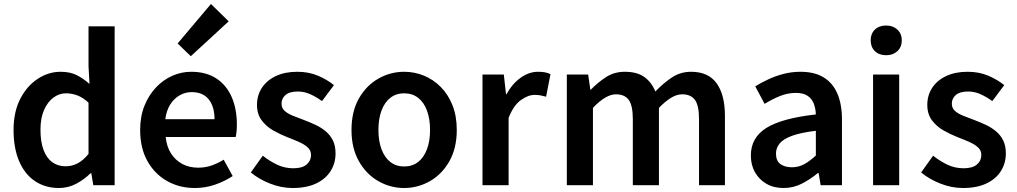

<svg xmlns="http://www.w3.org/2000/svg" viewBox="-20 -929 5099 963"><path d="M276 14Q207 14 155.5 -20.5Q104 -55 76 -120.5Q48 -186 48 -277Q48 -368 81.5 -433Q115 -498 169 -533.5Q223 -569 284 -569Q331 -569 364 -552.5Q397 -536 429 -508L424 -597V-797H555V0H448L438 -60H434Q403 -29 362.5 -7.5Q322 14 276 14ZM309 -95Q341 -95 369 -109.5Q397 -124 424 -157V-414Q396 -440 368 -450.5Q340 -461 311 -461Q277 -461 248 -439.5Q219 -418 201 -377.5Q183 -337 183 -279Q183 -219 198 -178Q213 -137 241.5 -116Q270 -95 309 -95Z M957 14Q880 14 818 -21Q756 -56 719.5 -121Q683 -186 683 -277Q683 -345 704.5 -398.5Q726 -452 762.5 -490.5Q799 -529 844.5 -549Q890 -569 939 -569Q1014 -569 1065 -535.5Q1116 -502 1142 -442.5Q1168 -383 1168 -305Q1168 -286 1166.5 -269.5Q1165 -253 1162 -242H811Q816 -193 838 -159Q860 -125 894.5 -106.5Q929 -88 974 -88Q1009 -88 1040 -98.5Q1071 -109 1102 -128L1147 -46Q1108 -20 1059 -3Q1010 14 957 14ZM809 -331H1056Q1056 -394 1027 -430.5Q998 -467 941 -467Q910 -467 882 -451.5Q854 -436 834.5 -406Q815 -376 809 -331ZM937 -647 871 -711 1038 -909 1127 -822Z M1448 14Q1391 14 1335 -8Q1279 -30 1238 -64L1298 -148Q1335 -119 1372 -102Q1409 -85 1451 -85Q1496 -85 1518 -104Q1540 -123 1540 -152Q1540 -175 1522.5 -190.5Q1505 -206 1477.5 -218Q1450 -230 1421 -241Q1385 -255 1350 -275Q1315 -295 1292 -326Q1269 -357 1269 -403Q1269 -451 1293.5 -488.5Q1318 -526 1363.5 -547.5Q1409 -569 1471 -569Q1529 -569 1575.5 -549Q1622 -529 1655 -502L1595 -422Q1566 -443 1536 -456.5Q1506 -470 1474 -470Q1432 -470 1412 -452.5Q1392 -435 1392 -409Q1392 -387 1407.5 -373Q1423 -359 1449 -348.5Q1475 -338 1505 -327Q1534 -316 1562 -303Q1590 -290 1613 -271Q1636 -252 1649.5 -225Q1663 -198 1663 -159Q1663 -111 1638.5 -71.5Q1614 -32 1566 -9Q1518 14 1448 14Z M2007 14Q1938 14 1877.5 -20.5Q1817 -55 1780 -120.5Q1743 -186 1743 -277Q1743 -370 1780 -435Q1817 -500 1877.5 -534.5Q1938 -569 2007 -569Q2059 -569 2106.5 -549.5Q2154 -530 2191 -492.5Q2228 -455 2249.5 -401Q2271 -347 2271 -277Q2271 -186 2234 -120.5Q2197 -55 2136.5 -20.5Q2076 14 2007 14ZM2007 -94Q2048 -94 2077 -116.5Q2106 -139 2121.5 -180.5Q2137 -222 2137 -277Q2137 -333 2121.5 -374.5Q2106 -416 2077 -438.5Q2048 -461 2007 -461Q1967 -461 1938 -438.5Q1909 -416 1893.5 -374.5Q1878 -333 1878 -277Q1878 -222 1893.5 -180.5Q1909 -139 1938 -116.5Q1967 -94 2007 -94Z M2400 0V-555H2507L2518 -456H2520Q2550 -510 2592 -539.5Q2634 -569 2678 -569Q2700 -569 2714.5 -566Q2729 -563 2741 -557L2719 -444Q2704 -448 2691.5 -450.5Q2679 -453 2661 -453Q2629 -453 2592.5 -427Q2556 -401 2531 -338V0Z M2823 0V-555H2930L2941 -479H2943Q2979 -516 3020 -542.5Q3061 -569 3114 -569Q3175 -569 3211.5 -543Q3248 -517 3267 -470Q3307 -512 3350 -540.5Q3393 -569 3446 -569Q3533 -569 3574.5 -511Q3616 -453 3616 -348V0H3486V-331Q3486 -400 3465.5 -428Q3445 -456 3401 -456Q3375 -456 3346.5 -439Q3318 -422 3285 -388V0H3154V-331Q3154 -400 3133.5 -428Q3113 -456 3069 -456Q3044 -456 3015 -439Q2986 -422 2954 -388V0Z M3910 14Q3861 14 3824.5 -7Q3788 -28 3767 -64.5Q3746 -101 3746 -149Q3746 -239 3824 -287.5Q3902 -336 4072 -355Q4071 -385 4061.5 -409.5Q4052 -434 4030.5 -448.5Q4009 -463 3972 -463Q3930 -463 3891 -447Q3852 -431 3815 -408L3768 -496Q3799 -515 3834.5 -531.5Q3870 -548 3910.5 -558.5Q3951 -569 3995 -569Q4065 -569 4111 -541Q4157 -513 4180 -459.5Q4203 -406 4203 -329V0H4096L4086 -61H4082Q4045 -30 4002 -8Q3959 14 3910 14ZM3952 -90Q3985 -90 4013.5 -105.5Q4042 -121 4072 -149V-273Q3997 -264 3953 -248Q3909 -232 3890.5 -209.5Q3872 -187 3872 -159Q3872 -122 3894.5 -106Q3917 -90 3952 -90Z M4359 0V-555H4490V0ZM4425 -652Q4389 -652 4368 -672.5Q4347 -693 4347 -727Q4347 -760 4368 -780.5Q4389 -801 4425 -801Q4459 -801 4481 -780.5Q4503 -760 4503 -727Q4503 -693 4481 -672.5Q4459 -652 4425 -652Z M4810 14Q4753 14 4697 -8Q4641 -30 4600 -64L4660 -148Q4697 -119 4734 -102Q4771 -85 4813 -85Q4858 -85 4880 -104Q4902 -123 4902 -152Q4902 -175 4884.5 -190.5Q4867 -206 4839.5 -218Q4812 -230 4783 -241Q4747 -255 4712 -275Q4677 -295 4654 -326Q4631 -357 4631 -403Q4631 -451 4655.5 -488.5Q4680 -526 4725.5 -547.5Q4771 -569 4833 -569Q4891 -569 4937.5 -549Q4984 -529 5017 -502L4957 -422Q4928 -443 4898 -456.5Q4868 -470 4836 -470Q4794 -470 4774 -452.5Q4754 -435 4754 -409Q4754 -387 4769.5 -373Q4785 -359 4811 -348.5Q4837 -338 4867 -327Q4896 -316 4924 -303Q4952 -290 4975 -271Q4998 -252 5011.5 -225Q5025 -198 5025 -159Q5025 -111 5000.5 -71.5Q4976 -32 4928 -9Q4880 14 4810 14Z"/></svg>

Font: Noto Sans KR Thin SemiBold
Style: Regular
Weight: 600
Version: Version 2.004-H2;hotconv 1.0.118;makeotfexe 2.5.65603